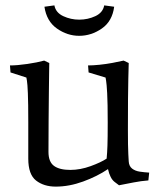

<svg xmlns="http://www.w3.org/2000/svg" viewBox="-20 -684 590 713"><path d="M458 -85Q459 -67 470.5 -58Q482 -49 499.5 -46.5Q517 -44 534 -43L531 -14Q504 -12 476 -6.5Q448 -1 422 4Q422 4 405.5 -8.5Q389 -21 381 -56Q341 -29 289 -10Q237 9 187 9Q143 9 114 -13.5Q85 -36 85 -95V-229Q85 -302 83.5 -337.5Q82 -373 80 -384.5Q78 -396 78 -396L19 -415L17 -441Q44 -441 81.5 -446.5Q119 -452 144 -459L163 -450Q163 -450 162.5 -420Q162 -390 161.5 -340.5Q161 -291 160.5 -233.5Q160 -176 160 -120Q160 -83 180.5 -68Q201 -53 241 -53Q278 -53 316.5 -67Q355 -81 376 -95Q378 -115 379 -143Q380 -171 380 -229Q380 -302 378 -337.5Q376 -373 374 -384.5Q372 -396 372 -396L309 -415L307 -441Q325 -441 349.5 -443.5Q374 -446 398 -450.5Q422 -455 439 -459L458 -450Q458 -450 456.5 -391Q455 -332 455 -202Q455 -139 456.5 -112Q458 -85 458 -85ZM145 -659 182 -664Q187 -637 215 -624Q243 -611 274 -611Q306 -611 334 -624Q362 -637 367 -664L404 -659Q397 -605 358 -578Q319 -551 274 -551Q230 -551 191.5 -578Q153 -605 145 -659Z"/></svg>

Font: Average
Style: Regular
Weight: 400
Designer: Eduardo Tunni
Foundry: Eduardo Rodriguez Tunni
Version: Version 1.003; ttfautohint (v1.8.4.7-5d5b)